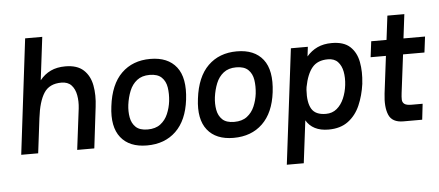

<svg xmlns="http://www.w3.org/2000/svg" viewBox="-56 -831 2655 1162"><g transform="rotate(-5 1271.5 -250.0)"><path d="M417 -249Q422 -292 415 -330Q408 -368 386.5 -391Q365 -414 326 -414Q253 -414 220 -363Q187 -312 175 -211L149 0H46L131 -700H235L203 -439Q231 -474 269 -492Q307 -510 358 -510Q430 -510 468.5 -474.5Q507 -439 518 -380Q529 -321 520 -250L490 0H386Z M615 -245Q631 -377 699 -443.5Q767 -510 874 -510Q981 -510 1033 -443.5Q1085 -377 1069 -245Q1054 -121 986 -55.5Q918 10 810 10Q703 10 651 -55.5Q599 -121 615 -245ZM822 -86Q870 -86 900 -109Q930 -132 945.5 -168.5Q961 -205 966 -245Q971 -290 965 -328.5Q959 -367 934.5 -390.5Q910 -414 862 -414Q815 -414 785 -390.5Q755 -367 739.5 -328.5Q724 -290 718 -245Q713 -205 719.5 -168.5Q726 -132 750 -109Q774 -86 822 -86Z M1141 -245Q1157 -377 1225 -443.5Q1293 -510 1400 -510Q1507 -510 1559 -443.5Q1611 -377 1595 -245Q1580 -121 1512 -55.5Q1444 10 1336 10Q1229 10 1177 -55.5Q1125 -121 1141 -245ZM1348 -86Q1396 -86 1426 -109Q1456 -132 1471.5 -168.5Q1487 -205 1492 -245Q1497 -290 1491 -328.5Q1485 -367 1460.5 -390.5Q1436 -414 1388 -414Q1341 -414 1311 -390.5Q1281 -367 1265.5 -328.5Q1250 -290 1244 -245Q1239 -205 1245.5 -168.5Q1252 -132 1276 -109Q1300 -86 1348 -86Z M1745 200H1642L1728 -500H1831L1824 -442Q1852 -475 1889.5 -492.5Q1927 -510 1977 -510Q2050 -510 2088 -474.5Q2126 -439 2137 -380Q2148 -321 2140 -251V-250V-249Q2130 -177 2104.5 -118.5Q2079 -60 2032 -25Q1985 10 1913 10Q1864 10 1830 -7.5Q1796 -25 1777 -58ZM1945 -414Q1882 -414 1849.5 -375Q1817 -336 1802 -258L1800 -241Q1795 -164 1818.5 -125Q1842 -86 1905 -86Q1944 -86 1971.5 -109Q1999 -132 2015 -169.5Q2031 -207 2036 -250Q2041 -294 2034 -331Q2027 -368 2005.5 -391Q1984 -414 1945 -414Z M2216 -500H2309L2327 -646H2430L2412 -500H2543L2531 -404H2401L2372 -172Q2369 -149 2369.5 -132Q2370 -115 2382.5 -105.5Q2395 -96 2426 -96H2493L2482 0H2368Q2300 0 2279.5 -48Q2259 -96 2269 -178L2297 -404H2204Z"/></g></svg>

Font: Haskoy SemiBold
Style: Italic
Weight: 600
Designer: Ertekin Erdin
Foundry: Ertekin Erdin
Version: Version 2.000; ttfautohint (v1.8.4.7-5d5b)